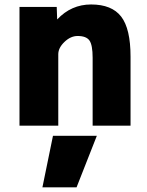

<svg xmlns="http://www.w3.org/2000/svg" viewBox="-20 -555 653 851"><path d="M409.2 46.9 319.3 275.4H168L214.8 46.9ZM66.4 -524.4H231.4L233.4 -468.8Q295.9 -535.2 383.8 -535.2Q475.6 -535.2 517.1 -481.4Q558.6 -427.7 558.6 -303.7V2H390.6V-298.8Q390.6 -355.5 376.5 -375.5Q362.3 -395.5 324.2 -395.5Q293 -395.5 265.6 -369.1Q238.3 -342.8 238.3 -314.5V2H66.4Z"/></svg>

Font: Gen Shin Gothic Heavy
Style: Bold
Weight: 900
Designer: [Source Han Sans]
Ryoko NISHIZUKA  (kana & ideographs); Paul D. Hunt (Latin, Greek & Cyrillic); Wenlong ZHANG  (bopomofo
Version: Version 1.002.20150607